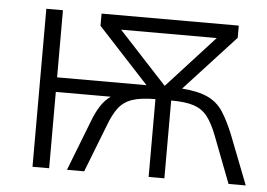

<svg xmlns="http://www.w3.org/2000/svg" viewBox="-43 -588 896 644"><g transform="rotate(5 404.5 -266.0)"><path d="M736 -532V-491L565 -305Q620 -301 652.5 -285.5Q685 -270 704 -240.5Q723 -211 741 -167L806 0H748L687 -159Q672 -198 654.5 -220.5Q637 -243 609 -252.5Q581 -262 532 -262V0H479V-262Q430 -262 401 -252Q372 -242 355 -219.5Q338 -197 324 -159L262 0H204L269 -167Q280 -197 294.5 -220Q309 -243 329 -257H144V0H88V-532H144V-306H445L274 -491V-532ZM666 -484H344L506 -309Z"/></g></svg>

Font: Noto Sans Light
Style: Regular
Weight: 300
Designer: Monotype Design Team
Foundry: Monotype Imaging Inc.
Version: Version 2.007